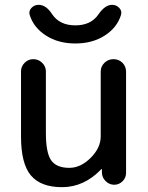

<svg xmlns="http://www.w3.org/2000/svg" viewBox="-20 -765 614 795"><path d="M237 10Q149 10 108 -38.5Q67 -87 67 -200V-469Q67 -490 82 -505Q97 -520 118 -520Q139 -520 154.5 -505Q170 -490 170 -469V-215Q170 -132 192 -101Q214 -70 267 -70Q314 -70 355.5 -111.5Q397 -153 397 -200V-468Q397 -490 412.5 -505Q428 -520 450 -520Q472 -520 487 -505Q502 -490 502 -468V-49Q502 -29 487.5 -14.5Q473 0 453 0Q433 0 418 -14.5Q403 -29 402 -49V-64Q402 -65 401 -65Q400 -65 399 -64Q328 10 237 10ZM444 -745Q462 -745 474 -732Q486 -719 481 -703Q465 -651 414 -618Q363 -585 292 -585Q221 -585 170 -618Q119 -651 103 -703Q98 -719 110 -732Q122 -745 140 -745Q171 -745 196 -706Q227 -660 292 -660Q357 -660 388 -706Q415 -745 444 -745Z"/></svg>

Font: Rounded Mplus 1c Medium
Style: Regular
Weight: 500
Version: Version 1.059.20150529